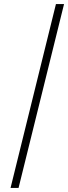

<svg xmlns="http://www.w3.org/2000/svg" viewBox="-20 -880 337 950"><path d="M296.9 -859.9 71.8 49.8H32.2L256.8 -859.9Z"/></svg>

Font: Sinkin Sans 200 X Light Italic
Style: Regular
Weight: 200
Italic angle: -112°
Designer: Keith Bates
Foundry: K-Type
Version: Sinkin Sans (version 1.0)  by Keith Bates   •   © 2014   www